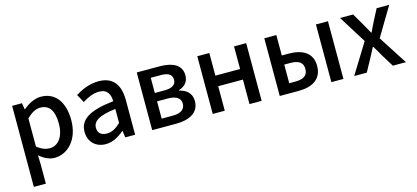

<svg xmlns="http://www.w3.org/2000/svg" viewBox="-63 -1056 3842 1771"><g transform="rotate(-15 1858.0 -170.5)"><path d="M87 223H202V45L199 -49C245 -9 295 14 343 14C467 14 580 -95 580 -284C580 -454 502 -564 363 -564C301 -564 241 -530 193 -490H191L181 -551H87ZM321 -83C288 -83 245 -96 202 -132V-401C248 -445 289 -468 332 -468C424 -468 461 -397 461 -282C461 -154 401 -83 321 -83Z M832 14C898 14 957 -20 1007 -63H1011L1020 0H1114V-331C1114 -478 1051 -564 914 -564C826 -564 749 -528 692 -492L735 -414C782 -444 836 -470 894 -470C975 -470 998 -414 999 -351C770 -326 670 -265 670 -146C670 -49 737 14 832 14ZM867 -78C818 -78 781 -100 781 -155C781 -216 836 -258 999 -277V-143C954 -101 915 -78 867 -78Z M1277 0H1506C1632 0 1727 -47 1727 -158C1727 -235 1676 -273 1612 -288V-293C1671 -310 1704 -353 1704 -409C1704 -512 1616 -551 1495 -551H1277ZM1389 -325V-470H1486C1561 -470 1592 -444 1592 -397C1592 -353 1560 -325 1481 -325ZM1389 -80V-245H1491C1573 -245 1613 -214 1613 -165C1613 -112 1576 -80 1496 -80Z M1855 0H1970V-234H2206V0H2322V-551H2206V-335H1970V-551H1855Z M2495 0H2675C2806 0 2900 -52 2900 -180C2900 -305 2806 -356 2675 -356H2610V-551H2495ZM2610 -91V-269H2666C2749 -269 2788 -241 2788 -181C2788 -118 2749 -91 2666 -91ZM2988 0H3103V-551H2988Z M3206 0H3326L3390 -117C3407 -150 3424 -183 3441 -214H3446C3466 -183 3485 -149 3503 -117L3575 0H3700L3523 -275L3688 -551H3568L3510 -440C3494 -409 3479 -378 3465 -347H3460C3442 -378 3425 -409 3408 -440L3343 -551H3218L3383 -287Z"/></g></svg>

Font: GenYoGothic2 TW M
Style: Regular
Weight: 500
Version: Version 2.100;PS 2.1;hotconv 16.6.51;makeotf.lib2.5.65220 DE